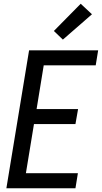

<svg xmlns="http://www.w3.org/2000/svg" viewBox="-20 -1003 543 1023"><path d="M14 0 135 -735H503L490 -655H213L175 -422H396L382 -342H161L118 -80H395L382 0ZM315 -792 267 -838 410 -983 470 -927Z"/></svg>

Font: Iosevka Term Curly Medium
Style: Italic
Weight: 500
Italic angle: -9°
Designer: Belleve Invis
Foundry: Belleve Invis
Version: Version 32.3.0